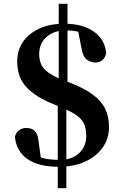

<svg xmlns="http://www.w3.org/2000/svg" viewBox="-20 -855 640 1004"><path d="M286 17Q180 17 122 -24.5Q64 -66 58 -141Q66 -166 82.5 -176Q99 -186 117 -186Q144 -186 160.5 -171.5Q177 -157 181 -121L196 -12L126 -64Q166 -40 201 -29.5Q236 -19 291 -19Q357 -19 394 -54.5Q431 -90 431 -143Q431 -183 419 -208.5Q407 -234 377.5 -254Q348 -274 296 -295L258 -311Q166 -348 118 -399.5Q70 -451 70 -534Q70 -592 100 -636Q130 -680 185.5 -705.5Q241 -731 316 -731Q412 -731 470.5 -690Q529 -649 535 -577Q530 -552 514.5 -540Q499 -528 480 -528Q456 -528 434.5 -543Q413 -558 406 -604L385 -710L463 -655Q423 -680 393 -688Q363 -696 326 -696Q262 -696 223.5 -662Q185 -628 185 -573Q185 -520 215 -490.5Q245 -461 312 -435L345 -423Q422 -393 466.5 -359.5Q511 -326 530.5 -285Q550 -244 550 -191Q550 -130 516.5 -83Q483 -36 424.5 -9.5Q366 17 286 17ZM282 129V-360H327V129ZM287 -360V-835H333V-360Z"/></svg>

Font: Noto Serif KR ExtraLight ExtraBold
Style: Regular
Weight: 800
Version: Version 2.003-H1;hotconv 1.1.1;makeotfexe 2.6.0